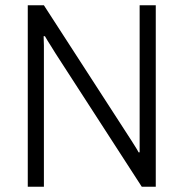

<svg xmlns="http://www.w3.org/2000/svg" viewBox="-20 -706 694 726"><path d="M85 0V-686H146L465 -193Q470 -186 477 -174.5Q484 -163 491.5 -151.5Q499 -140 504 -130H508Q508 -146 508 -163Q508 -180 508 -195V-686H569V0H516L190 -504Q185 -513 172 -533Q159 -553 150 -569H145Q146 -552 146 -534.5Q146 -517 146 -502V0Z"/></svg>

Font: Archivo SemiCondensed ExtraLight
Style: Regular
Weight: 250
Width: 4
Designer: Hector Gatti
Foundry: Omnibus-Type
Version: Version 2.001